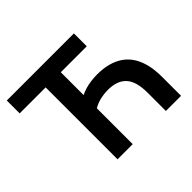

<svg xmlns="http://www.w3.org/2000/svg" viewBox="-159 -917 1129 1129"><g transform="rotate(-45 406.0 -352.5)"><path d="M232 0V-598H16V-705H574V-598H358V-408Q375 -417 398 -424Q421 -431 447.5 -434.5Q474 -438 500 -438Q584 -438 642.5 -407Q701 -376 730.5 -313.5Q760 -251 760 -157V0H634V-152Q634 -246 595.5 -287.5Q557 -329 481 -329Q449 -329 416.5 -321.5Q384 -314 358 -298V0Z"/></g></svg>

Font: Nunito Sans 10pt SemiCondensed
Style: Bold
Weight: 700
Width: 4
Designer: Vernon Adams
Foundry: Vernon Adams
Version: Version 3.101;gftools[0.9.27]